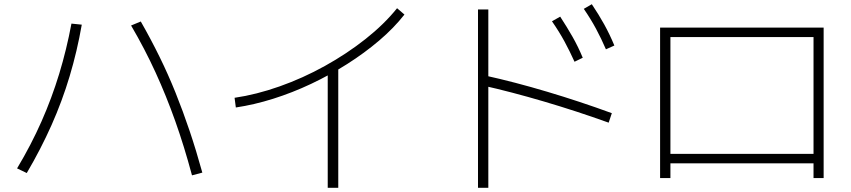

<svg xmlns="http://www.w3.org/2000/svg" viewBox="-20 -828 4040 911"><path d="M891 4Q854 -134 811.5 -253.5Q769 -373 718 -484.5Q667 -596 602 -707L648 -726Q696 -642 737 -558.5Q778 -475 813 -388Q848 -301 879.5 -207.5Q911 -114 940 -9ZM61 -29Q128 -141 177 -252Q226 -363 261 -478Q296 -593 319 -716L368 -711Q346 -585 310.5 -466.5Q275 -348 224.5 -234.5Q174 -121 107 -7Z M1093 -364Q1196 -379 1306.5 -418Q1417 -457 1521.5 -515Q1626 -573 1714.5 -643Q1803 -713 1864 -789L1899 -759Q1849 -695 1779 -635.5Q1709 -576 1627 -524Q1545 -472 1456 -430Q1367 -388 1276.5 -359.5Q1186 -331 1099 -318ZM1535 63V-508H1585V63Z M2706 -535Q2683 -586 2658 -632Q2633 -678 2599 -727L2638 -749Q2670 -700 2696.5 -653.5Q2723 -607 2745 -554ZM2855 -594Q2833 -645 2808 -691.5Q2783 -738 2750 -786L2788 -808Q2821 -759 2847 -712Q2873 -665 2895 -612ZM2868 -246Q2715 -301 2560.5 -346.5Q2406 -392 2268 -423L2280 -470Q2421 -439 2577 -392.5Q2733 -346 2883 -291ZM2248 63V-783H2297V63Z M3112 17V-697H3888V17H3840V-53H3161V17ZM3161 -98H3840V-652H3161Z"/></svg>

Font: M PLUS 2 Light
Style: Regular
Weight: 300
Designer: Coji Morishita
Foundry: UNDERFOREST DESIGN
Version: Version 1.001